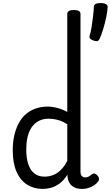

<svg xmlns="http://www.w3.org/2000/svg" viewBox="-20 -1213 721 1250"><path d="M258 17Q201 17 157 -10.5Q113 -38 88 -94Q63 -150 63 -235Q63 -287 73 -331Q83 -375 101.5 -410Q120 -445 147.5 -469Q175 -493 211 -506Q247 -519 290 -519Q320 -519 354 -510Q388 -501 418 -484V-1122Q418 -1135 429 -1141.5Q440 -1148 461 -1148Q483 -1148 493.5 -1141.5Q504 -1135 504 -1122V-96Q504 -76 512.5 -67Q521 -58 535 -58Q544 -58 551.5 -61Q559 -64 566 -69Q573 -74 581 -80Q589 -86 598.5 -82Q608 -78 615 -70Q623 -61 624.5 -51Q626 -41 620 -33Q609 -17 592 -6Q575 5 555.5 11Q536 17 516 17Q478 17 457 3Q436 -11 427.5 -31.5Q419 -52 419 -73Q419 -74 419 -74.5Q419 -75 419 -76Q395 -38 367.5 -18Q340 2 312 9.5Q284 17 258 17ZM151 -239Q151 -184 164 -144.5Q177 -105 203.5 -84Q230 -63 270 -63Q299 -63 325.5 -73Q352 -83 375.5 -106Q399 -129 418 -166V-404Q387 -424 357 -432Q327 -440 295 -440Q269 -440 247 -432Q225 -424 207 -408Q189 -392 176.5 -368Q164 -344 157.5 -312Q151 -280 151 -239ZM589 -949Q572 -955 566 -962Q560 -969 564 -982Q571 -1004 576.5 -1038Q582 -1072 586 -1107.5Q590 -1143 591 -1168Q591 -1179 600.5 -1186Q610 -1193 634 -1193Q659 -1193 670 -1186Q681 -1179 681 -1168Q680 -1141 672 -1102.5Q664 -1064 652.5 -1025.5Q641 -987 628 -959Q624 -952 617.5 -947Q611 -942 589 -949Z"/></svg>

Font: Playwrite CL
Style: Regular
Weight: 400
Designer: Veronika Burian, José Scaglione
Foundry: TypeTogether
Version: Version 1.002